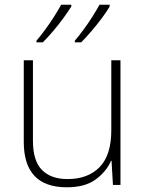

<svg xmlns="http://www.w3.org/2000/svg" viewBox="-20 -786 622 816"><path d="M492 -530V0H460L454 -103H452Q433 -58 387.5 -24Q342 10 264 10Q81 10 81 -183V-530H120V-187Q120 -103 158 -64Q196 -25 267 -25Q354 -25 403.5 -76Q453 -127 453 -232V-530ZM446 -758Q433 -736 412.5 -708.5Q392 -681 369 -654Q346 -627 325 -606H298V-613Q315 -633 335 -660Q355 -687 373 -715.5Q391 -744 403 -766H446ZM283 -758Q269 -736 249 -708.5Q229 -681 206 -654Q183 -627 162 -606H135V-613Q152 -633 172 -660Q192 -687 210 -715.5Q228 -744 240 -766H283Z"/></svg>

Font: Noto Sans Bengali UI ExtraLight
Style: Regular
Weight: 200
Designer: Jelle Bosma - Monotype Design Team
Foundry: Monotype Imaging Inc.
Version: Version 2.003; ttfautohint (v1.8.4.7-5d5b)